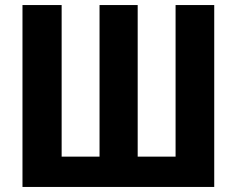

<svg xmlns="http://www.w3.org/2000/svg" viewBox="-20 -740 936 760"><path d="M828 0H69V-720H224V-120H374V-720H525V-120H675V-720H828Z"/></svg>

Font: cwTeXHei
Style: Medium
Weight: 500
Version: Version 1.17